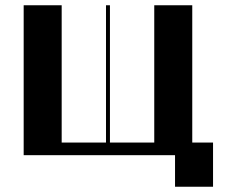

<svg xmlns="http://www.w3.org/2000/svg" viewBox="-20 -590 865 730"><path d="M645.5 0H70V-570H214.5V-48H383V-570H398V-48H566.5V-570H711V-48H790V120H645.5Z"/></svg>

Font: Facade Sud
Style: Regular
Weight: 100
Designer: Éléonore Fines
Foundry: Velvetyne Type Foundry
Version: Version 1.001;Glyphs 3.2 (3202)